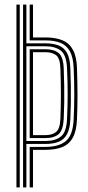

<svg xmlns="http://www.w3.org/2000/svg" viewBox="-20 -820 385 840"><path d="M51.9 0V-800H66.4V0ZM80.9 0V-800H95.4V-630.4H178.7Q212.3 -630.4 236 -621.3Q259.8 -612.2 273 -588.5Q286.2 -564.9 287.8 -521.2Q289.4 -479 290 -442.3Q290.6 -405.7 290 -370.9Q289.5 -336.1 287.8 -299.4Q286 -256.1 272.8 -232.3Q259.6 -208.6 235.8 -199.4Q212.1 -190.2 178.2 -190.2H95.4V0ZM109.9 0V-177.3H178.2Q238.7 -177.3 269.1 -203.6Q299.4 -229.9 302.3 -299Q304.8 -353.2 305 -404.9Q305.2 -456.7 302.3 -521.6Q300.5 -568.5 286.1 -595Q271.8 -621.5 245 -632.4Q218.3 -643.3 178.7 -643.3H109.9V-800H124.4V-656.2H178.7Q224.4 -656.2 254.4 -643.2Q284.4 -630.2 299.8 -600.7Q315.3 -571.3 316.8 -522Q318.9 -455.3 319 -404Q319.1 -352.7 316.8 -298.6Q314.7 -246.7 298.4 -217.5Q282 -188.4 251.9 -176.4Q221.9 -164.4 178.2 -164.4H124.4V0ZM95.4 -203.1H178.2Q221.9 -203.1 246.4 -222.6Q270.8 -242.1 273.3 -300.4Q275.8 -354.4 276 -405.9Q276.2 -457.5 273.3 -520.8Q270.8 -578.6 246.5 -598.1Q222.1 -617.5 178.7 -617.5H95.4ZM109.9 -215.9V-604.6H178.7Q215.8 -604.6 236.4 -588Q257 -571.5 258.8 -519.8Q260.3 -481.8 260.9 -446.2Q261.6 -410.6 261.1 -375Q260.6 -339.4 258.8 -300.8Q256.6 -250.7 236.7 -233.3Q216.7 -215.9 178.2 -215.9ZM124.4 -228.8H178.2Q208.3 -228.8 225.4 -242.6Q242.5 -256.4 244.3 -301.2Q246.2 -350.4 246.4 -402.7Q246.5 -455 244.3 -519.3Q242.9 -565 225.6 -578.4Q208.3 -591.7 178.7 -591.7H124.4Z"/></svg>

Font: Big Shoulders Inline Display SC Thin
Style: Regular
Weight: 100
Designer: Patric King
Foundry: XO Type Co
Version: Version 2.002